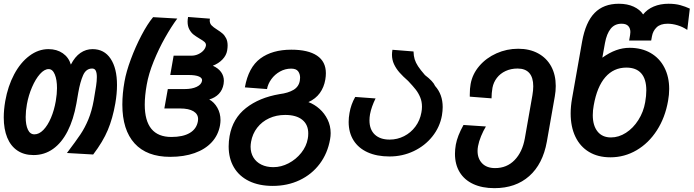

<svg xmlns="http://www.w3.org/2000/svg" viewBox="-21 -820 3699 1024"><path d="M-1 -193.5Q-1 -235 7 -281Q21 -360.5 54.5 -423.5Q88 -486.5 135.8 -522.2Q183.5 -558 237.5 -558Q282 -558 313.8 -536Q345.5 -514 357 -475.5Q378.5 -517.5 408 -537.8Q437.5 -558 472.5 -558Q535 -558 569 -506.8Q603 -455.5 603 -366.5Q603 -321 594 -268.5Q580 -188.5 554 -126.5Q528 -64.5 476 4L336 -4Q384 -67.5 408 -103.2Q432 -139 450.2 -183Q468.5 -227 479 -285.5Q487.5 -335 491.5 -361.5Q495.5 -388 495.5 -409Q495.5 -431 489.8 -442.8Q484 -454.5 470.5 -454.5Q438 -454.5 422.2 -418.8Q406.5 -383 396.5 -326L386.5 -268Q371 -182 339.5 -120.2Q308 -58.5 262 -25.8Q216 7 158 7Q107.5 7 71.8 -17Q36 -41 17.5 -86.2Q-1 -131.5 -1 -193.5ZM276.5 -281Q283 -320 283 -350Q283 -395 271.2 -423.2Q259.5 -451.5 238.5 -451.5Q215.5 -451.5 192 -425Q168.5 -398.5 149.8 -355Q131 -311.5 122.5 -264Q116 -228.5 116 -196Q116 -153.5 127.8 -128.5Q139.5 -103.5 162.5 -103.5Q187.5 -103.5 210.5 -127.2Q233.5 -151 250.8 -191.5Q268 -232 276.5 -281Z M631.5 -262Q631.5 -321 643 -385Q652 -437 676.8 -503.8Q701.5 -570.5 733.5 -631.5Q765.5 -692.5 795.5 -728.5L924.5 -721Q893 -678.5 859.2 -618.8Q825.5 -559 798.5 -492.5Q771.5 -426 761.5 -368Q751 -309 751 -262Q751 -89.5 893 -89.5Q955 -89.5 991.2 -111Q1027.5 -132.5 1034.5 -173.5Q1035.5 -181.5 1035.5 -185Q1035.5 -211.5 1010.8 -226.5Q986 -241.5 939.5 -241.5H855.5L874 -345H963.5Q1003 -345 1028 -357Q1053 -369 1056.5 -389Q1059 -403.5 1040.5 -411.8Q1022 -420 984.5 -420H887L905 -523H999Q1019 -523 1036 -530.8Q1053 -538.5 1063.8 -550.5Q1074.5 -562.5 1077 -575.5Q1077.5 -577 1077.5 -579.5Q1077.5 -589.5 1069.2 -596.8Q1061 -604 1043.5 -614Q1023.5 -626 1011 -635.8Q998.5 -645.5 989 -662.8Q979.5 -680 979.5 -704.5Q979.5 -714.5 982 -729.5L1098.5 -720.5Q1097.5 -713.5 1097.5 -711Q1097.5 -695 1107.2 -684.8Q1117 -674.5 1137 -662Q1154.5 -651 1165.8 -641.2Q1177 -631.5 1185 -615.8Q1193 -600 1193 -577Q1193 -566.5 1190.5 -550.5Q1186 -524.5 1165.5 -503Q1145 -481.5 1114 -469.5Q1143 -456.5 1158 -435.8Q1173 -415 1173 -388.5Q1173 -380.5 1171.5 -372Q1166 -340 1146 -319.2Q1126 -298.5 1095 -289.5Q1121.5 -275 1138.2 -245.5Q1155 -216 1155 -179Q1155 -168 1152.5 -152Q1143 -99 1108 -61.2Q1073 -23.5 1016.5 -3.5Q960 16.5 886.5 16.5Q762 16.5 696.8 -55.2Q631.5 -127 631.5 -262Z M1198.5 -39Q1198.5 -66.5 1203.5 -94.5Q1220 -188 1290.8 -243.8Q1361.5 -299.5 1470 -318Q1516.5 -324 1544.5 -340.8Q1572.5 -357.5 1578 -389.5Q1579.5 -400 1579.5 -405.5Q1579.5 -425.5 1569 -439.8Q1558.5 -454 1531.5 -454Q1500 -454 1472.2 -438.5Q1444.5 -423 1426.2 -397.8Q1408 -372.5 1403 -345L1285 -354Q1304 -461 1367.5 -508Q1431 -555 1532.5 -555Q1622.5 -555 1669.8 -523.2Q1717 -491.5 1717 -429.5Q1717 -413.5 1714 -395.5Q1707 -354.5 1684.8 -323.8Q1662.5 -293 1624 -275.5Q1656 -263.5 1683 -239.5Q1710 -215.5 1726.2 -182.2Q1742.5 -149 1742.5 -110Q1742.5 -94 1739.5 -77.5Q1726.5 -2.5 1684.2 53.8Q1642 110 1577.2 140.8Q1512.5 171.5 1433.5 171.5Q1360.5 171.5 1307.5 145.8Q1254.5 120 1226.5 72.5Q1198.5 25 1198.5 -39ZM1620.5 -80.5Q1623 -93 1623 -108.5Q1623 -155.5 1591 -181.2Q1559 -207 1500 -207Q1453 -207 1414.5 -189.2Q1376 -171.5 1350.8 -139Q1325.5 -106.5 1318 -63.5Q1315.5 -48.5 1315.5 -37.5Q1315.5 -5 1330.5 19.8Q1345.5 44.5 1373 58Q1400.5 71.5 1437 71.5Q1478.5 71.5 1518.2 50.8Q1558 30 1585.8 -5Q1613.5 -40 1620.5 -80.5Z M1838.5 -169.5Q1838.5 -193 1843 -217.5Q1850.5 -262.5 1873.5 -303L1982 -295Q1960 -250.5 1952.5 -211Q1949.5 -194 1949.5 -178Q1949.5 -129 1978 -102.2Q2006.5 -75.5 2057 -75.5Q2098 -75.5 2134 -93.8Q2170 -112 2194.5 -145Q2219 -178 2226.5 -220.5Q2229.5 -236.5 2229.5 -251Q2229.5 -278.5 2220 -301.2Q2210.5 -324 2196 -342.5Q2181.5 -361 2156 -388Q2127.5 -413 2109.5 -433.5Q2091.5 -454 2080.5 -477.5Q2069.5 -501 2069.5 -528.5Q2069.5 -539.5 2072 -554.5L2184.5 -545.5Q2185 -522 2190.5 -504Q2196 -486 2208.5 -466.8Q2221 -447.5 2245.5 -419.5Q2289.5 -386 2299.5 -361.5Q2340 -316.5 2340 -249Q2340 -229.5 2336 -204.5Q2325 -142.5 2285.2 -92.5Q2245.5 -42.5 2185.5 -14Q2125.5 14.5 2056.5 14.5Q1988.5 14.5 1939.5 -7.8Q1890.5 -30 1864.5 -71.5Q1838.5 -113 1838.5 -169.5Z M2405.5 0.5Q2405.5 -23 2410 -48.5Q2418.5 -95.5 2451 -153.5L2570.5 -145.5Q2556.5 -122.5 2544.8 -94Q2533 -65.5 2528.5 -40.5Q2526 -26.5 2526 -15Q2526 26 2550.5 51.2Q2575 76.5 2619.5 76.5Q2682 76.5 2723.5 33.8Q2765 -9 2778 -81.5L2818.5 -312Q2823 -338.5 2823 -360Q2823 -406.5 2802 -430.5Q2781 -454.5 2739.5 -454.5Q2704 -454.5 2675.5 -441.2Q2647 -428 2629 -404.5Q2611 -381 2605.5 -352Q2600.5 -323 2600.5 -295.5L2484.5 -304.5V-315.5Q2484.5 -348.5 2489 -372Q2498.5 -425 2535.2 -468Q2572 -511 2626.8 -535.5Q2681.5 -560 2742.5 -560Q2804 -560 2849.2 -535.2Q2894.5 -510.5 2918.8 -465.8Q2943 -421 2943 -361.5Q2943 -334 2938 -306L2895.5 -64.5Q2874 55 2801.5 119.2Q2729 183.5 2616 183.5Q2550.5 183.5 2503 161.5Q2455.5 139.5 2430.5 98.2Q2405.5 57 2405.5 0.5Z M3022.5 -215Q3022.5 -253 3030 -295L3083.5 -598Q3102 -701.5 3150 -750.8Q3198 -800 3279.5 -800Q3325 -800 3358.5 -784.5Q3392 -769 3409 -743Q3430.5 -770.5 3465.5 -785.2Q3500.5 -800 3544.5 -800Q3580.5 -800 3607.5 -792.5Q3634.5 -785 3658 -774L3644.5 -660.5Q3620 -677 3592.5 -685.2Q3565 -693.5 3539.5 -693.5Q3501 -693.5 3481 -674.2Q3461 -655 3456 -626L3452 -604H3334.5L3339.5 -633.5Q3341 -641 3341 -649Q3341 -669 3329.8 -681.2Q3318.5 -693.5 3294 -693.5Q3257.5 -693.5 3236 -666.8Q3214.5 -640 3205.5 -590.5L3191.5 -512.5Q3229.5 -539.5 3264.8 -552.2Q3300 -565 3337 -565Q3401 -565 3448.8 -537.5Q3496.5 -510 3522.2 -460.2Q3548 -410.5 3548 -345.5Q3548 -315 3542 -282Q3526.5 -193 3482.5 -124.8Q3438.5 -56.5 3374 -18.8Q3309.5 19 3234.5 19Q3168.5 19 3120.8 -9.5Q3073 -38 3047.8 -90.8Q3022.5 -143.5 3022.5 -215ZM3420 -275Q3426 -309.5 3426 -338Q3426 -398 3399 -428.8Q3372 -459.5 3319.5 -459.5Q3252 -459.5 3207.5 -408.5Q3163 -357.5 3145.5 -258Q3140.5 -231.5 3140.5 -206Q3140.5 -150.5 3165.8 -118.8Q3191 -87 3237.5 -87Q3279 -87 3317.5 -111.8Q3356 -136.5 3383.5 -179.8Q3411 -223 3420 -275Z"/></svg>

Font: JuliaMono BoldItalic
Style: Regular
Weight: 700
Italic angle: -9°
Monospace: yes
Designer: cormullion
Foundry: corm
Version: Version 0.049; ttfautohint (v1.8.4)